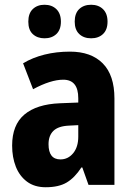

<svg xmlns="http://www.w3.org/2000/svg" viewBox="-20 -777 558 807"><path d="M274 -560Q363 -560 412 -510.5Q461 -461 461 -363V0H352L326 -73H322Q294 -30 260.5 -10Q227 10 172 10Q125 10 93.5 -13.5Q62 -37 46.5 -76.5Q31 -116 31 -165Q31 -252 82.5 -295.5Q134 -339 232 -343L309 -346V-364Q309 -442 246 -442Q193 -442 119 -402L77 -511Q117 -535 167 -547.5Q217 -560 274 -560ZM270 -249Q225 -247 204.5 -227Q184 -207 184 -171Q184 -107 234 -107Q266 -107 287.5 -133Q309 -159 309 -203V-251ZM99 -686Q99 -721 118 -739Q137 -757 167 -757Q198 -757 217 -738.5Q236 -720 236 -686Q236 -652 217 -634Q198 -616 167 -616Q137 -616 118 -633.5Q99 -651 99 -686ZM294 -686Q294 -721 313 -739Q332 -757 363 -757Q394 -757 413 -738.5Q432 -720 432 -686Q432 -652 413 -634Q394 -616 363 -616Q332 -616 313 -634Q294 -652 294 -686Z"/></svg>

Font: Noto Sans Arabic UI Cn XBd
Style: Regular
Weight: 800
Width: 3
Designer: Monotype Design Team, Nadine Chahine and Nizar Qandah
Foundry: Monotype Imaging Inc.
Version: Version 2.010; ttfautohint (v1.8.4.7-5d5b)